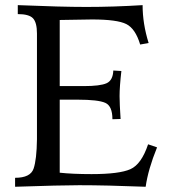

<svg xmlns="http://www.w3.org/2000/svg" viewBox="-20 -713 673 733"><path d="M536.1 0Q386.2 -5.9 282.2 -5.9Q211.9 -5.9 37.6 0V-34.2Q96.2 -34.2 108.2 -69.1Q120.1 -104 121.1 -181.2V-585Q121.1 -627 106 -643.1Q90.8 -659.2 47.9 -659.2V-693.4Q213.9 -686.5 309.6 -686.5Q413.6 -686.5 524.4 -693.4Q524.4 -622.6 547.4 -548.8L515.1 -543Q497.1 -603.5 462.2 -621.1Q427.2 -638.7 331.5 -638.7L208 -636.7V-384.3H299.3Q362.8 -384.3 387 -395.3Q411.1 -406.2 412.6 -443.8L443.4 -441.9Q436.5 -382.3 436.5 -346.2Q436.5 -317.4 440.4 -258.8L409.2 -257.8Q409.2 -308.1 382.1 -320.3Q355 -332.5 276.4 -332.5H208V-53.7Q257.3 -48.3 329.6 -48.3Q435.5 -48.3 477.8 -67.1Q520 -85.9 545.4 -162.1L579.6 -150.4Q545.4 -66.4 536.1 0Z"/></svg>

Font: Almanac
Style: Regular
Weight: 400
Designer: Eden's Almanac
Version: Version 3.501;March 28, 2021;FontCreator 13.0.0.2683 64-bit